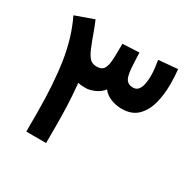

<svg xmlns="http://www.w3.org/2000/svg" viewBox="-148 -815 970 967"><g transform="rotate(30 337.0 -332.0)"><path d="M479 -339.4Q446.3 -339.4 415.5 -351.6Q384.8 -363.8 367.7 -387.7Q350.6 -364.7 322.3 -352.1Q293.9 -339.4 269.5 -339.4Q258.8 -339.4 247.8 -340.1Q236.8 -340.8 225.6 -343.8Q232.4 -272.9 234.6 -217.8Q236.8 -162.6 236.8 -101.6V0H121.6V-103Q121.6 -273.4 102.5 -398.9Q83.5 -524.4 34.2 -626L141.1 -664.1Q158.2 -623.5 168.9 -592.5Q179.7 -561.5 196.3 -521.5Q206.5 -497.1 220.7 -479Q234.9 -460.9 264.2 -460.4Q295.4 -460.4 306.9 -482.2Q318.4 -503.9 318.8 -555.7L319.8 -625L416 -629.9L418.9 -564.9Q421.4 -501.5 434.3 -481Q447.3 -460.4 475.1 -460.4Q495.6 -460.4 506.3 -474.9Q517.1 -489.3 521 -511.5Q524.9 -533.7 524.9 -557.6Q524.9 -581.1 521.7 -604.5Q518.6 -627.9 516.1 -645L626.5 -654.8Q630.9 -612.3 630.9 -567.9Q630.9 -507.8 616.9 -455.8Q603 -403.8 569.8 -371.6Q536.6 -339.4 479 -339.4Z"/></g></svg>

Font: Vazirmatn RD UI FD SemiBold
Style: Regular
Weight: 600
Designer: Saber Rastikerdar
Foundry: Saber Rastikerdar
Version: Version 33.003